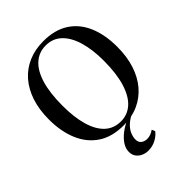

<svg xmlns="http://www.w3.org/2000/svg" viewBox="-277 -883 1259 1259"><g transform="rotate(-45 352.0 -254.0)"><path d="M345.5 11.5Q237.5 12 166.2 -35.8Q95 -83.5 59.8 -168Q24.5 -252.5 24.5 -362.5Q24.5 -453 48.2 -525Q72 -597 116.2 -647.8Q160.5 -698.5 222.8 -725.2Q285 -752 361 -752Q468 -752 538.5 -706Q609 -660 644 -577Q679 -494 679 -382.5Q679 -292.5 655.5 -219.8Q632 -147 587.8 -95.2Q543.5 -43.5 482.2 -16Q421 11.5 345.5 11.5ZM350.5 -19.5Q412 -19.5 457.2 -60.2Q502.5 -101 527.2 -181.8Q552 -262.5 552 -382.5Q552 -483 529.8 -559.2Q507.5 -635.5 463.2 -678.2Q419 -721 353 -721Q291 -721 245.8 -681.5Q200.5 -642 176 -562.5Q151.5 -483 151.5 -362.5Q151.5 -257 173.5 -180Q195.5 -103 239.8 -61.2Q284 -19.5 350.5 -19.5ZM341 243.5Q318.5 243.5 296.5 234.2Q274.5 225 259.8 206Q245 187 245 158Q245 128 263.5 99Q282 70 315.2 44.2Q348.5 18.5 393 -1L408 -5L428.5 -1Q392 19 371.2 41.5Q350.5 64 341.8 87Q333 110 333 131.5Q333 158 350.2 170.8Q367.5 183.5 391 183.5Q409 183.5 425 177Q441 170.5 454 161L463.5 184Q447.5 207 414.8 225.2Q382 243.5 341 243.5Z"/></g></svg>

Font: Merriweather 120pt Medium
Style: Regular
Weight: 500
Version: Version 2.100